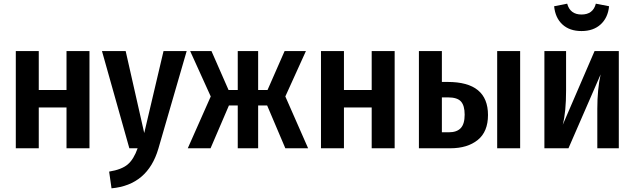

<svg xmlns="http://www.w3.org/2000/svg" viewBox="-20 -807 3454 1045"><path d="M342 0V-222H191V0H66V-529H191V-317H342V-529H467V0Z M996 -529 842 2Q784 200 587 218L574 127Q642 116 675 88Q708 60 729 0H684L535 -529H664L765 -83L870 -529Z M1645 -529 1533 -282 1657 0H1533L1434 -233H1385V0H1274V-233H1226L1126 0H1002L1127 -282L1015 -529H1131L1224 -317H1274V-529H1385V-317H1436L1529 -529Z M2003 0V-222H1852V0H1727V-529H1852V-317H2003V-529H2128V0Z M2417 -361Q2636 -361 2636 -181Q2636 -90 2580 -45Q2524 0 2431 0H2260V-529H2385V-361ZM2686 -529H2811V0H2686ZM2423 -87Q2466 -87 2487.5 -109.5Q2509 -132 2509 -183Q2509 -232 2489 -254.5Q2469 -277 2418 -277H2385V-87Z M2996 -773 3067 -787Q3083 -728 3145 -728Q3208 -728 3223 -787L3295 -773Q3289 -711 3249.5 -674.5Q3210 -638 3145 -638Q3080 -638 3041 -674Q3002 -710 2996 -773ZM3348 -529V0H3231V-215Q3231 -321 3249 -402L3074 0H2943V-529H3061V-314Q3061 -198 3043 -128L3216 -529Z"/></svg>

Font: Fira Sans Condensed Medium
Style: Regular
Weight: 500
Width: 3
Designer: Carrois Corporate & Edenspiekermann AG
Foundry: Carrois Corporate GbR & Edenspiekermann AG
Version: Version 4.203;PS 004.203;hotconv 1.0.88;makeotf.lib2.5.64775